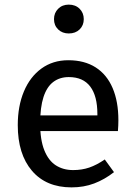

<svg xmlns="http://www.w3.org/2000/svg" viewBox="-20 -800 585 832"><path d="M276 -539Q346 -539 394.5 -508Q443 -477 468 -418.5Q493 -360 493 -279Q493 -256 491 -232H139V-300H402V-306Q402 -384 371 -425Q340 -466 278 -466Q239 -466 211 -445Q183 -424 168.5 -379.5Q154 -335 154 -265Q154 -194 172 -149Q190 -104 222 -83.5Q254 -63 297 -63Q335 -63 367 -74Q399 -85 434 -109L474 -54Q433 -22 388 -5Q343 12 290 12Q180 12 118.5 -60Q57 -132 57 -258Q57 -340 83.5 -403.5Q110 -467 159.5 -503Q209 -539 276 -539ZM278 -780Q307 -780 325 -762Q343 -744 343 -717Q343 -690 325 -672.5Q307 -655 278 -655Q250 -655 232 -672.5Q214 -690 214 -717Q214 -744 232 -762Q250 -780 278 -780Z"/></svg>

Font: Firava
Style: Regular
Weight: 400
Designer: Carrois Corporate & Edenspiekermann AG
Foundry: Greg Finn Gibson
Version: Version 5.000